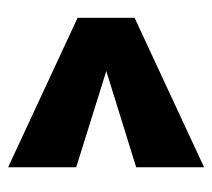

<svg xmlns="http://www.w3.org/2000/svg" viewBox="-45 -485 535 485"><g transform="rotate(90 222.5 -242.5)"><path d="M402.5 4.5V-167.5L159.5 -243.5L402.5 -319V-490.5L25 -315V-171Z"/></g></svg>

Font: Anybody Thin ExtraBold
Style: Regular
Weight: 800
Version: Version 1.113;gftools[0.9.25]